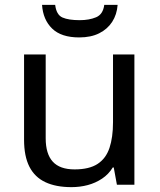

<svg xmlns="http://www.w3.org/2000/svg" viewBox="-20 -760 658 790"><path d="M533 -536V0H461L448 -71H444Q427 -43 400 -25Q373 -7 341 1.5Q309 10 274 10Q210 10 166.5 -10.5Q123 -31 101 -74Q79 -117 79 -185V-536H168V-191Q168 -127 197 -95Q226 -63 287 -63Q347 -63 381.5 -85.5Q416 -108 430.5 -151.5Q445 -195 445 -257V-536ZM464 -740Q461 -700 441.5 -670Q422 -640 388 -623Q354 -606 306 -606Q232 -606 194.5 -642.5Q157 -679 153 -740H207Q212 -699 237 -688Q262 -677 308 -677Q347 -677 375.5 -689Q404 -701 409 -740Z"/></svg>

Font: Noto Sans Khmer
Style: Regular
Weight: 400
Designer: Danh Hong and the Monotype Design Team
Foundry: Monotype Imaging Inc.
Version: Version 2.003